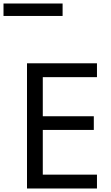

<svg xmlns="http://www.w3.org/2000/svg" viewBox="-57 -1075 633 1095"><path d="M496 0H97V-714H496V-635H187V-412H478V-334H187V-79H496ZM-37 -984V-1055H300V-984Z"/></svg>

Font: Noto Sans Tifinagh Air
Style: Regular
Weight: 400
Designer: JamraPatel
Foundry: JamraPatel LLC
Version: Version 2.006; ttfautohint (v1.8.4.7-5d5b)